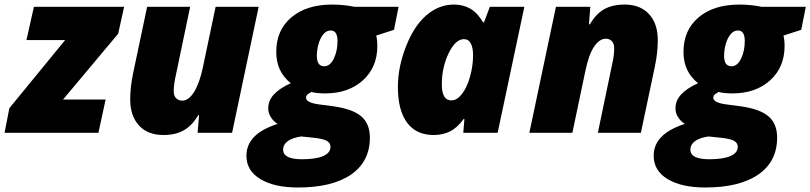

<svg xmlns="http://www.w3.org/2000/svg" viewBox="-40 -583 3558 843"><path d="M392.1 0H-20L1 -107.9L246.1 -407.2H76.2L108.9 -553.2H504.9L479 -435.1L236.8 -146H423.8Z M722.7 -183.1Q722.7 -161.6 733.6 -151.4Q744.6 -141.1 759.8 -141.1Q788.6 -141.1 812.3 -179.4Q835.9 -217.8 850.1 -284.2L906.7 -553.2H1095.7L979 0H827.6L834 -77.1H830.1Q803.7 -31.7 767.3 -11Q731 9.8 677.7 9.8Q608.9 9.8 570.3 -32Q531.7 -73.7 531.7 -147Q531.7 -198.7 543.9 -258.8L606 -553.2H794.9L731.9 -252Q722.7 -211.9 722.7 -183.1Z M1710 -553.2 1689.9 -452.1 1611.8 -426.8Q1616.7 -407.2 1616.7 -380.9Q1616.7 -287.6 1553.2 -230.2Q1489.7 -172.9 1387.7 -172.9Q1350.6 -172.9 1327.1 -179.2Q1317.4 -173.8 1310.5 -168.5Q1303.7 -163.1 1303.7 -153.8Q1303.7 -132.8 1357.9 -125L1424.8 -116.2Q1509.8 -104 1546.9 -71.5Q1584 -39.1 1584 21Q1584 126 1501.7 183.1Q1419.4 240.2 1268.1 240.2Q1164.6 240.2 1103.3 203.4Q1042 166.5 1042 101.1Q1042 53.2 1075.2 18.6Q1108.4 -16.1 1178.7 -39.1Q1160.6 -50.3 1149.2 -68.4Q1137.7 -86.4 1137.7 -106.9Q1137.7 -141.6 1162.6 -168.5Q1187.5 -195.3 1236.8 -217.8Q1172.9 -268.1 1172.9 -355Q1172.9 -450.7 1239.3 -506.8Q1305.7 -563 1418.9 -563Q1443.8 -563 1471.4 -560.1Q1499 -557.1 1515.1 -553.2ZM1203.1 74.2Q1203.1 116.2 1286.1 116.2Q1347.2 116.2 1379.2 102.1Q1411.1 87.9 1411.1 62Q1411.1 44.4 1395 35.4Q1378.9 26.4 1338.9 22L1282.7 16.1Q1244.6 21.5 1223.9 36.4Q1203.1 51.3 1203.1 74.2ZM1351.1 -337.9Q1351.1 -292 1383.8 -292Q1409.2 -292 1425.5 -325.4Q1441.9 -358.9 1441.9 -402.8Q1441.9 -449.2 1412.1 -449.2Q1393.6 -449.2 1379.9 -432.9Q1366.2 -416.5 1358.6 -390.1Q1351.1 -363.8 1351.1 -337.9Z M1941.9 -142.1Q1966.3 -142.1 1988.5 -170.7Q2010.7 -199.2 2023.9 -247.1Q2037.1 -294.9 2037.1 -340.8Q2037.1 -372.6 2027.3 -391.8Q2017.6 -411.1 1997.1 -411.1Q1960 -411.1 1929.9 -349.4Q1899.9 -287.6 1899.9 -211.9Q1899.9 -142.1 1941.9 -142.1ZM2145 0H1994.1L1999 -60.1H1995.1Q1967.8 -22 1936 -6.1Q1904.3 9.8 1864.3 9.8Q1787.1 9.8 1747.1 -44.7Q1707 -99.1 1707 -201.2Q1707 -288.6 1742.7 -379.4Q1778.3 -470.2 1832.8 -516.6Q1887.2 -563 1953.1 -563Q1994.1 -563 2025.4 -544.7Q2056.6 -526.4 2081.1 -484.9H2085L2110.8 -553.2H2262.2Z M2656.7 -371.1Q2656.7 -392.1 2646 -402.6Q2635.3 -413.1 2620.1 -413.1Q2592.3 -413.1 2568.6 -378.4Q2544.9 -343.8 2529.8 -270L2473.1 0H2284.2L2400.9 -553.2H2551.8L2545.9 -476.1H2549.8Q2576.7 -522.5 2613 -542.7Q2649.4 -563 2702.1 -563Q2771 -563 2809.6 -521.2Q2848.1 -479.5 2848.1 -405.8Q2848.1 -354 2835.9 -293.9L2773.9 0H2585L2647.9 -301.8Q2656.7 -339.8 2656.7 -371.1Z M3498 -553.2 3478 -452.1 3399.9 -426.8Q3404.8 -407.2 3404.8 -380.9Q3404.8 -287.6 3341.3 -230.2Q3277.8 -172.9 3175.8 -172.9Q3138.7 -172.9 3115.2 -179.2Q3105.5 -173.8 3098.6 -168.5Q3091.8 -163.1 3091.8 -153.8Q3091.8 -132.8 3146 -125L3212.9 -116.2Q3297.9 -104 3335 -71.5Q3372.1 -39.1 3372.1 21Q3372.1 126 3289.8 183.1Q3207.5 240.2 3056.2 240.2Q2952.6 240.2 2891.4 203.4Q2830.1 166.5 2830.1 101.1Q2830.1 53.2 2863.3 18.6Q2896.5 -16.1 2966.8 -39.1Q2948.7 -50.3 2937.3 -68.4Q2925.8 -86.4 2925.8 -106.9Q2925.8 -141.6 2950.7 -168.5Q2975.6 -195.3 3024.9 -217.8Q2960.9 -268.1 2960.9 -355Q2960.9 -450.7 3027.3 -506.8Q3093.8 -563 3207 -563Q3231.9 -563 3259.5 -560.1Q3287.1 -557.1 3303.2 -553.2ZM2991.2 74.2Q2991.2 116.2 3074.2 116.2Q3135.3 116.2 3167.2 102.1Q3199.2 87.9 3199.2 62Q3199.2 44.4 3183.1 35.4Q3167 26.4 3127 22L3070.8 16.1Q3032.7 21.5 3012 36.4Q2991.2 51.3 2991.2 74.2ZM3139.2 -337.9Q3139.2 -292 3171.9 -292Q3197.3 -292 3213.6 -325.4Q3230 -358.9 3230 -402.8Q3230 -449.2 3200.2 -449.2Q3181.6 -449.2 3168 -432.9Q3154.3 -416.5 3146.7 -390.1Q3139.2 -363.8 3139.2 -337.9Z"/></svg>

Font: Open Sans Extrabold
Style: Italic
Weight: 800
Italic angle: -12°
Foundry: Ascender Corporation
Version: Version 1.10